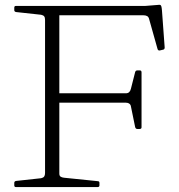

<svg xmlns="http://www.w3.org/2000/svg" viewBox="-20 -760 729 780"><path d="M163 0V-736H221V0ZM538 -236Q531 -236 529 -244L512 -327Q511 -335 505 -339Q499 -343 490 -343H221V-381H491Q500 -381 505 -386Q510 -391 512 -400L529 -467Q531 -474 538 -474H548Q555 -474 555 -466V-243Q555 -236 547 -236ZM629 -555Q622 -554 620 -561L586 -682Q584 -691 578 -694.5Q572 -698 562 -698H221V-736H571L621 -740Q628 -741 631 -740Q634 -739 635.5 -734Q637 -729 638 -717L649 -567Q649 -559 642 -558ZM45 0Q38 0 38 -7V-17Q38 -24 46 -25L147 -36Q156 -38 159.5 -43Q163 -48 163 -57V-220H221V-55Q221 -46 226 -42.5Q231 -39 240 -38L377 -24Q384 -24 384 -17V-7Q384 0 376 0ZM38 -729Q38 -736 45 -736H221V-516H163V-679Q163 -689 159.5 -693.5Q156 -698 147 -700L46 -711Q38 -712 38 -719Z"/></svg>

Font: Hahmlet ExtraLight
Style: Regular
Weight: 250
Designer: Minjoo Ham & Mark Frömberg
Foundry: hypertype
Version: Version 1.002